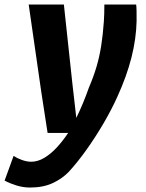

<svg xmlns="http://www.w3.org/2000/svg" viewBox="-78 -577 644 847"><path d="M54.6 250.3Q24.5 250.3 -5 241.3Q-34.4 232.2 -57.7 219.8L-18.1 110.9Q-2.6 121.1 19 128.8Q40.6 136.5 59.5 136.5Q88.8 136.5 117.6 119.2Q146.4 101.9 173.1 73Q199.8 44 222.6 9.5H132L103.8 -173.5L48.6 -557H203.8L241.1 -210.2L258.6 -57Q274.4 -89.2 288.1 -122.3Q301.9 -155.4 313.8 -189.5Q334.8 -238.5 347.9 -283Q360.9 -327.4 368.4 -375Q375.9 -422.7 380.1 -481.2Q381.4 -496.9 381.8 -516Q382.2 -535.1 382.4 -557H522.6Q524 -548.3 524.4 -529.3Q524.9 -510.3 524.6 -484.6Q523.1 -407.4 502 -323.6Q480.8 -239.9 439.3 -149.3Q414.1 -93.3 378.9 -33.2Q343.8 26.9 304.3 82.5Q264.7 138 226 180.4Q197.5 210.3 155.4 230.3Q113.2 250.3 54.6 250.3Z"/></svg>

Font: Merriweather Sans Variable Regular
Style: Italic
Weight: 300
Italic angle: -8°
Designer: Eben Sorkin
Foundry: Eben Sorkin
Version: Version 2.001